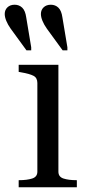

<svg xmlns="http://www.w3.org/2000/svg" viewBox="-46 -792 368 812"><path d="M218 -718 239 -592V-579H219L152 -671Q140 -688 133.5 -704Q127 -720 127 -733Q127 -750 138.5 -761Q150 -772 169 -772Q188 -772 201 -759.5Q214 -747 218 -718ZM65 -718 86 -592V-579H66L-1 -671Q-13 -688 -19.5 -704Q-26 -720 -26 -733Q-26 -750 -14.5 -761Q-3 -772 16 -772Q35 -772 48 -759.5Q61 -747 65 -718ZM201 -518V-66Q201 -44 222.5 -37Q244 -30 277 -30H279V0H33V-30H35Q68 -30 90 -37Q112 -44 112 -66V-441Q112 -463 95.5 -471.5Q79 -480 44 -486L33 -488V-518Z"/></svg>

Font: Roboto Serif 144pt
Style: Regular
Weight: 400
Version: Version 1.008